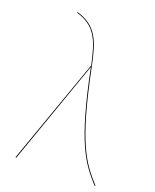

<svg xmlns="http://www.w3.org/2000/svg" viewBox="-138 -812 721 895"><g transform="rotate(20 222.5 -364.0)"><path d="M88.9 -732.4 88.6 -728.9C188.5 -699.3 209.2 -635.8 235.1 -517.2H233.2L49.3 1.8L53.2 3.2L235.4 -513.2C307.8 -155.7 366.2 -82 441.2 1.4L445.1 -0.3C369.2 -83.7 311.6 -158 239.1 -514.6C213.9 -637.8 190.1 -703.6 88.9 -732.4Z"/></g></svg>

Font: Fira Sans Four
Style: Regular
Weight: 100
Designer: Carrois Corporate & Edenspiekermann AG
Foundry: Carrois Corporate GbR & Edenspiekermann AG
Version: Version 4.203;PS 004.203;hotconv 1.0.88;makeotf.lib2.5.64775